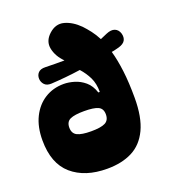

<svg xmlns="http://www.w3.org/2000/svg" viewBox="-142 -880 868 986"><g transform="rotate(-20 292.5 -387.0)"><path d="M275 4Q154 4 82.5 -58Q11 -120 11 -247Q11 -320 37 -372.5Q63 -425 108.5 -453.5Q154 -482 212 -482Q239 -482 269.5 -473Q300 -464 326 -442Q352 -420 365 -380H373Q373 -426 357 -459Q341 -492 315 -521Q274 -515 232.5 -511Q191 -507 154 -505Q129 -504 116.5 -517.5Q104 -531 103 -549Q102 -569 114.5 -582.5Q127 -596 154 -595Q177 -594 207.5 -594Q238 -594 257 -594V-595Q221 -631 212 -674.5Q203 -718 240 -752Q278 -787 321.5 -775.5Q365 -764 405 -724Q422 -706 439 -684Q456 -662 471 -633L508 -649Q536 -661 555 -653.5Q574 -646 581 -623Q587 -601 578 -585Q569 -569 541 -561Q535 -560 525 -557Q515 -554 501 -552Q515 -503 523 -438.5Q531 -374 531 -290Q531 -184 500 -119Q469 -54 412 -25Q355 4 275 4ZM163 -261Q163 -229 187 -217Q211 -205 263 -205Q316 -205 339.5 -217Q363 -229 363 -261Q363 -293 339.5 -304Q316 -315 263 -315Q211 -315 187 -304Q163 -293 163 -261Z"/></g></svg>

Font: Bagel Fat One
Style: Regular
Weight: 400
Designer: Kyung-won Kim
Foundry: JAMO
Version: Version 1.000; ttfautohint (v1.8.4.7-5d5b);gftools[0.9.28]